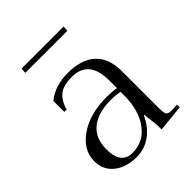

<svg xmlns="http://www.w3.org/2000/svg" viewBox="-188 -753 881 881"><g transform="rotate(-45 252.5 -312.5)"><path d="M371 -617H98L100 -643H373ZM417 -311V-71Q417 -40 422.5 -30Q428 -20 450 -20Q453 -20 459.5 -20.5Q466 -21 470 -21L487 -22L488 -4L357 9V1Q357 -24 353 -51.5Q349 -79 349 -94H345Q321 -42 280 -12Q239 18 187 18Q119 18 77 -16Q35 -50 35 -106Q35 -178 104.5 -226.5Q174 -275 284 -275Q318 -275 346 -270V-320Q346 -453 236 -453Q185 -453 158 -434.5Q131 -416 115 -372V-364H98V-435Q153 -479 235 -479Q324 -479 370.5 -436Q417 -393 417 -311ZM187 -9Q259 -9 302.5 -68.5Q346 -128 346 -226V-246Q316 -252 289 -252Q204 -252 158.5 -214.5Q113 -177 113 -106Q113 -9 187 -9Z"/></g></svg>

Font: Foglihten068fMac
Style: Regular
Weight: 500
Designer: gluk (gluksza@wp.pl)
Foundry: gluk (gluksza@wp.pl)
Version: Version 0.68